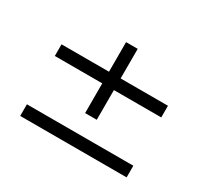

<svg xmlns="http://www.w3.org/2000/svg" viewBox="-101 -687 802 750"><g transform="rotate(30 300.0 -312.0)"><path d="M326.5 -220V-354H540V-406.5H326.5V-540H274V-406.5H60V-354H274V-220ZM540 -83.5V-136H60V-83.5Z"/></g></svg>

Font: Vela Sans Light
Style: Regular
Weight: 300
Designer: Principal design: Mikhail Sharanda - project Manrope.
Design modification: Ravid Balaliev
Foundry: Mikhail Sharanda
Version: Version 1.001